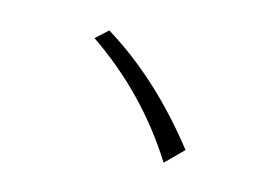

<svg xmlns="http://www.w3.org/2000/svg" viewBox="-72 -777 1144 814"><g transform="rotate(20 500.0 -370.0)"><path d="M255 -542Q525 -391 711 -146L780 -228Q555 -469 303 -594Z"/></g></svg>

Font: Sawarabi Gothic
Style: Regular
Weight: 400
Designer: mshio (mshio@users.sourceforge.jp)
Version: Version 20141215